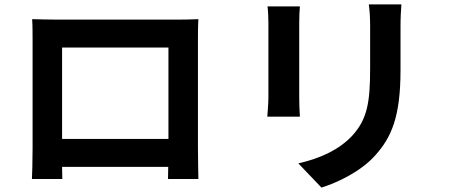

<svg xmlns="http://www.w3.org/2000/svg" viewBox="-20 -796 2040 872"><path d="M745 -580V-165H262V-580ZM879 -612C879 -642 879 -679 881 -709C845 -707 807 -707 782 -707H232C205 -707 167 -708 126 -709C128 -681 128 -640 128 -612V-123C128 -75 126 12 125 17H263L262 -38H744L743 17H881C881 13 879 -83 879 -122Z M1195 -767C1198 -745 1199 -710 1199 -691V-354C1199 -324 1195 -285 1194 -266H1342C1340 -289 1339 -328 1339 -353V-691C1339 -723 1340 -745 1342 -767ZM1655 -776C1659 -748 1661 -716 1661 -676V-486C1661 -330 1648 -255 1580 -180C1519 -115 1435 -77 1335 -54L1440 56C1513 33 1617 -16 1683 -89C1757 -171 1799 -263 1799 -478V-676C1799 -716 1801 -748 1803 -776Z"/></svg>

Font: Source Han Sans SC Bold
Style: Regular
Weight: 700
Designer: Ryoko NISHIZUKA (kana & ideographs); Paul D. Hunt (Latin, Greek & Cyrillic); Wenlong ZHANG (bopomofo); Sandoll Communica
Foundry: Adobe Systems Incorporated
Version: Version 1.001;PS 1.001;hotconv 1.0.78;makeotf.lib2.5.61930